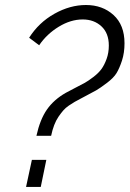

<svg xmlns="http://www.w3.org/2000/svg" viewBox="-20 -739 512 759"><path d="M124 -202.1Q138.2 -266.6 165.5 -305.9Q192.9 -345.2 240.2 -372.1Q250.5 -377.9 274.9 -390.4Q299.3 -402.8 314 -410.9Q328.6 -418.9 349.1 -434.6Q369.6 -450.2 381.1 -466.1Q392.6 -481.9 401.4 -506.1Q410.2 -530.3 410.2 -559.1Q410.2 -607.9 380.9 -635Q351.6 -662.1 307.1 -662.1Q259.3 -662.1 212.2 -633.3Q165 -604.5 134.8 -560.1L95.2 -589.8Q133.3 -649.9 195.1 -684.6Q256.8 -719.2 319.8 -719.2Q385.3 -719.2 428.7 -679.7Q472.2 -640.1 472.2 -567.9Q472.2 -530.3 462.2 -499.5Q452.1 -468.8 440.7 -450Q429.2 -431.2 402.3 -410.9Q375.5 -390.6 360.1 -381.8Q344.7 -373 309.1 -354.5Q303.7 -351.6 300.8 -350.1Q284.7 -341.8 275.4 -336.4Q266.1 -331.1 252.4 -321.8Q238.8 -312.5 230 -302.2Q221.2 -292 211.4 -277.8Q201.7 -263.7 194.3 -244.6Q187 -225.6 182.1 -202.1ZM83 0 106 -106.9H163.1L141.1 0Z"/></svg>

Font: Rawline
Style: Italic
Weight: 400
Italic angle: -12°
Designer: Matt McInerney, Pablo Impallari, Rodrigo Fuenzalida
Foundry: Matt McInerney, Pablo Impallari, Rodrigo Fuenzalida
Version: Version 4.020;PS 004.020;hotconv 1.0.88;makeotf.lib2.5.64775